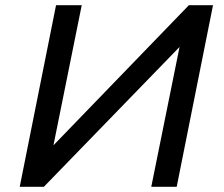

<svg xmlns="http://www.w3.org/2000/svg" viewBox="-20 -720 863 740"><path d="M56 0H149L672 -539L563 0H661L801 -700H708L186 -160L295 -700H196Z"/></svg>

Font: AWKNG-Font Medium
Style: Italic
Weight: 500
Italic angle: -11.3°
Designer: Awakening Church
Foundry: Awakening Church
Version: Version 1.700;PS 001.700;hotconv 1.0.88;makeotf.lib2.5.64775